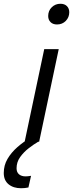

<svg xmlns="http://www.w3.org/2000/svg" viewBox="-98 -753 388 1020"><path d="M33 0 137 -492H214L110 0ZM158 -668Q158 -696 177 -714.5Q196 -733 223 -733Q245 -733 257.5 -720.5Q270 -708 270 -688Q270 -661 251.5 -642Q233 -623 205 -623Q183 -623 170.5 -635.5Q158 -648 158 -668ZM67 181 53 243Q43 245 33.5 246Q24 247 14 247Q-27 247 -52.5 226Q-78 205 -78 166Q-78 125 -58 91Q-38 57 -5.5 28.5Q27 0 65 -22L105 0Q81 14 54.5 34.5Q28 55 9 81.5Q-10 108 -10 141Q-10 162 3 173Q16 184 38 184Q49 184 67 181Z"/></svg>

Font: Wix Madefor Text
Style: Italic
Weight: 400
Italic angle: -12°
Designer: Dalton Maag Ltd
Foundry: Dalton Maag Ltd
Version: Version 3.100